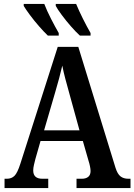

<svg xmlns="http://www.w3.org/2000/svg" viewBox="-20 -951 680 971"><path d="M3 0V-47H15Q38 -47 53 -61.5Q68 -76 83 -123L272 -714H376L564 -103Q574 -71 589.5 -59Q605 -47 629 -47H640V0H367V-47H394Q414 -47 426 -56.5Q438 -66 438 -86Q438 -96 435 -110.5Q432 -125 428 -137L399 -238H185L159 -147Q156 -135 152 -118.5Q148 -102 148 -89Q148 -47 194 -47H224V0ZM203 -292H382L331 -477Q320 -516 310.5 -552Q301 -588 295 -619Q281 -558 259 -484ZM384 -771Q364 -789 339 -817.5Q314 -846 292.5 -875Q271 -904 262 -921V-931H365Q379 -897 399.5 -856Q420 -815 438 -784V-771ZM222 -771Q203 -789 178 -817.5Q153 -846 131.5 -875Q110 -904 100 -921V-931H204Q217 -897 238 -856Q259 -815 277 -784V-771Z"/></svg>

Font: Noto Serif Condensed SemiBold
Style: Regular
Weight: 600
Width: 3
Designer: Monotype Design Team
Foundry: Monotype Imaging Inc.
Version: Version 2.013